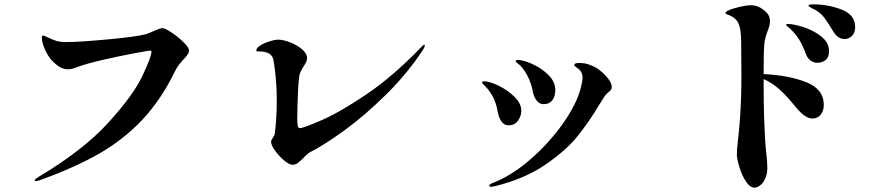

<svg xmlns="http://www.w3.org/2000/svg" viewBox="-20 -820 4040 881"><path d="M139 7Q139 3 158 -9Q361 -130 476 -256Q591 -382 633 -471Q675 -560 675 -583Q675 -588 669 -588Q663 -588 591 -574.5Q519 -561 444.5 -543.5Q370 -526 334 -512Q310 -502 291 -502Q264 -502 239 -523Q208 -547 190 -585Q172 -623 172 -646Q172 -657 179 -657Q182 -657 198 -649Q227 -635 243 -631Q259 -627 283 -627Q342 -627 472.5 -639Q603 -651 649 -663Q657 -665 668 -670Q679 -675 684 -677Q696 -682 707.5 -686.5Q719 -691 726 -691Q737 -691 767 -671Q797 -651 822 -626.5Q847 -602 847 -589Q847 -579 841 -570Q835 -561 822 -547Q812 -537 802 -524Q792 -511 785 -497Q720 -363 633.5 -271Q547 -179 434 -114.5Q321 -50 162 7Q151 11 145 11Q139 11 139 7Z M1224 -169Q1224 -177 1232 -188Q1240 -199 1241 -208Q1250 -276 1250 -362Q1250 -454 1235 -544Q1228 -584 1169 -584Q1164 -584 1160 -584.5Q1156 -585 1156 -588Q1156 -600 1174.5 -611.5Q1193 -623 1217 -630.5Q1241 -638 1256 -638Q1280 -638 1312 -625.5Q1344 -613 1366.5 -593.5Q1389 -574 1389 -554Q1389 -538 1373 -515Q1364 -501 1358.5 -489Q1353 -477 1352 -462Q1348 -426 1347 -389Q1344 -325 1344 -273Q1344 -256 1346 -244Q1348 -232 1356 -232Q1371 -232 1454.5 -268Q1538 -304 1660.5 -386.5Q1783 -469 1911 -602Q1923 -615 1926 -615Q1929 -615 1929 -610Q1929 -604 1920 -590Q1848 -481 1751 -385.5Q1654 -290 1562 -223Q1470 -156 1407 -124Q1390 -115 1370 -93Q1355 -78 1345 -71Q1335 -64 1322 -64Q1307 -64 1283.5 -84Q1260 -104 1242 -129Q1224 -154 1224 -169Z M2426 -395Q2418 -440 2398 -476.5Q2378 -513 2357 -528Q2355 -530 2350.5 -533.5Q2346 -537 2346 -539Q2346 -545 2357 -545Q2380 -545 2422 -526.5Q2464 -508 2496 -476.5Q2528 -445 2528 -407Q2528 -377 2514 -359.5Q2500 -342 2475 -342Q2455 -342 2442.5 -358.5Q2430 -375 2426 -395ZM2225 32Q2225 26 2242 19Q2328 -14 2414 -89Q2500 -164 2563 -253Q2626 -342 2645 -417Q2653 -449 2653 -464Q2653 -487 2638 -501Q2632 -506 2623.5 -512Q2615 -518 2615 -522Q2615 -531 2637 -531Q2652 -531 2666 -528.5Q2680 -526 2702 -516Q2728 -505 2757.5 -474.5Q2787 -444 2787 -421Q2787 -413 2783 -407.5Q2779 -402 2771 -396Q2769 -394 2763.5 -389Q2758 -384 2754 -378L2730 -340Q2683 -261 2630 -195Q2577 -129 2481 -63.5Q2385 2 2248 35Q2238 37 2234 37Q2225 37 2225 32ZM2264 -306Q2253 -379 2202 -429Q2192 -437 2192 -441Q2192 -447 2201 -447Q2226 -447 2267.5 -427Q2309 -407 2340.5 -376Q2372 -345 2372 -312Q2372 -288 2357 -266.5Q2342 -245 2313 -245Q2292 -245 2280 -264Q2268 -283 2264 -306Z M3904 -696Q3904 -670 3889.5 -655.5Q3875 -641 3856 -641Q3824 -641 3804 -675Q3776 -721 3761 -740.5Q3746 -760 3722 -774Q3713 -779 3705.5 -782.5Q3698 -786 3694 -789Q3690 -792 3690 -795Q3690 -800 3713 -800Q3780 -800 3842 -776Q3904 -752 3904 -696ZM3760 -339Q3760 -311 3745.5 -293.5Q3731 -276 3708 -276Q3674 -276 3631 -329Q3590 -380 3556.5 -410Q3523 -440 3484 -457V-448Q3484 -339 3486 -285Q3490 -172 3495 -127Q3501 -79 3501 -51Q3501 -21 3491 0Q3481 21 3467.5 31Q3454 41 3442 41Q3421 41 3402.5 12.5Q3384 -16 3372.5 -54Q3361 -92 3361 -114Q3361 -132 3366 -175Q3371 -215 3375 -271Q3382 -361 3382 -478L3381 -613Q3381 -668 3375 -693Q3370 -714 3359.5 -727Q3349 -740 3329 -749Q3323 -752 3318 -753.5Q3313 -755 3311 -756.5Q3309 -758 3309 -760Q3309 -771 3354.5 -783.5Q3400 -796 3425 -796Q3445 -796 3461.5 -788.5Q3478 -781 3497 -763Q3513 -747 3513 -723Q3513 -706 3505 -685Q3490 -648 3487 -617Q3484 -586 3484 -499V-480Q3598 -475 3679 -443Q3760 -411 3760 -339ZM3784 -585Q3784 -557 3768 -544.5Q3752 -532 3731 -532Q3713 -532 3699 -542.5Q3685 -553 3678 -572Q3664 -610 3648 -636.5Q3632 -663 3607 -687Q3601 -692 3594 -698Q3587 -704 3587 -707Q3587 -710 3596 -710Q3620 -710 3665.5 -696Q3711 -682 3747.5 -653.5Q3784 -625 3784 -585Z"/></svg>

Font: Shippori Mincho ExtraBold
Style: Regular
Weight: 800
Designer: FONTDASU
Foundry: FONTDASU / Google Inc. / but / Adobe
Version: Version 3.110; ttfautohint (v1.8.3)